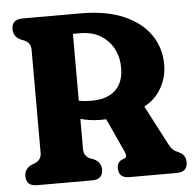

<svg xmlns="http://www.w3.org/2000/svg" viewBox="-51 -751 817 803"><g transform="rotate(-5 357.5 -350.0)"><path d="M646 -457Q646 -402.5 619.8 -357.2Q593.5 -312 548 -288.5L634.5 -122.5Q642.5 -107.5 650.8 -99.8Q659 -92 675.5 -85Q704 -72 704 -41.5Q704 0 658.5 0H459Q415 0 415 -41.5Q415 -64 432.5 -74L447.5 -80Q459.5 -86 449.5 -108L384.5 -249.5Q373.5 -249 361 -249Q339 -249 317.5 -252Q296 -255 277 -260.5V-133.5Q277 -105.5 301 -93.5L320.5 -86Q349 -71.5 349 -41.5Q349 0 303.5 0H72.5Q27 0 27 -41.5Q27 -71.5 55 -86L74 -93.5Q99 -105.5 99 -133.5V-566.5Q99 -594.5 74 -606.5L55 -614Q27 -628.5 27 -658.5Q27 -700 72.5 -700H317Q424 -700 497.2 -668.2Q570.5 -636.5 608.2 -581.5Q646 -526.5 646 -457ZM277 -617.5V-337Q290.5 -334 304 -333Q317.5 -332 331 -332Q396 -332 430.8 -364.8Q465.5 -397.5 465.5 -458.5Q465.5 -527.5 422.5 -572.5Q379.5 -617.5 307 -617.5Z"/></g></svg>

Font: Fraunces 144pt S100
Style: Bold
Weight: 700
Version: Version 1.000; ttfautohint (v1.8.3)